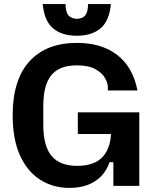

<svg xmlns="http://www.w3.org/2000/svg" viewBox="-20 -910 763 940"><path d="M320 10Q239 10 176 -30.5Q113 -71 77.5 -150Q42 -229 42 -345Q42 -520 124.5 -610Q207 -700 356 -700Q478 -700 554.5 -640.5Q631 -581 653 -467H508V-484Q508 -504 493.5 -529Q479 -554 446 -572Q413 -590 356 -590Q271 -590 231.5 -542Q192 -494 192 -392V-299Q192 -195 232.5 -146.5Q273 -98 358 -98Q444 -98 484 -143.5Q524 -189 524 -271V-321L564 -254H361V-360H662V0H535V-116H516Q504 -78 477.5 -49.5Q451 -21 411.5 -5.5Q372 10 320 10ZM356 -735Q283 -735 240 -771Q197 -807 189 -890H301Q301 -850 316 -834Q331 -818 356.5 -818Q382 -818 396.5 -834Q411 -850 411 -890H523Q515 -807 472 -771Q429 -735 356 -735Z"/></svg>

Font: Mozilla Text ExtraLight
Style: Regular
Weight: 200
Designer: Studio DRAMA
Foundry: Studio DRAMA
Version: Version 1.000